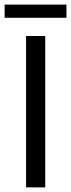

<svg xmlns="http://www.w3.org/2000/svg" viewBox="-23 -812 308 832"><path d="M90 0V-656H173V0ZM-3 -735V-792H265V-735Z"/></svg>

Font: SourceSansPro
Style: Book
Weight: 400
Designer: Paul D. Hunt
Foundry: Adobe Systems Incorporated
Version: Version 2.021;PS 2.000;hotconv 1.0.86;makeotf.lib2.5.63406